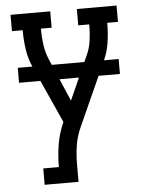

<svg xmlns="http://www.w3.org/2000/svg" viewBox="-53 -562 605 819"><g transform="rotate(-5 250.0 -152.5)"><path d="M105 215V145H172V141Q172 94 180 46.5Q188 -1 208 -45L98 -289Q81 -326 75 -366Q69 -406 69 -447V-450H23V-520H193V-450H147V-447Q147 -413 151.5 -380.5Q156 -348 169 -317L248 -133L331 -318Q345 -348 349.5 -381Q354 -414 354 -447V-450H307V-520H477V-450H431V-447Q431 -406 425 -366Q419 -326 402 -289L279 -16Q262 21 256 61Q250 101 250 141V215ZM34 -228V-292H466V-228Z"/></g></svg>

Font: Iosevka Curly Slab
Style: Regular
Weight: 400
Monospace: yes
Designer: Belleve Invis
Foundry: Belleve Invis
Version: Version 22.1.2; ttfautohint (v1.8.4)